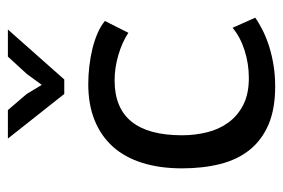

<svg xmlns="http://www.w3.org/2000/svg" viewBox="-135 -567 714 484"><g transform="rotate(-90 222.0 -325.0)"><path d="M39.6 0ZM419.4 -38.6Q404.8 -28.3 386 -19Q367.2 -9.8 345 -2.9Q322.8 3.9 297.9 7.8Q272.9 11.7 246.1 11.7Q189.5 11.7 150.1 -5.1Q110.8 -22 86.2 -52.7Q61.5 -83.5 50.5 -127Q39.6 -170.4 39.6 -223.1Q39.6 -279.3 53.5 -323.5Q67.4 -367.7 94.5 -397.7Q121.6 -427.7 161.1 -443.6Q200.7 -459.5 252 -459.5Q274.4 -459.5 297.4 -456.8Q320.3 -454.1 341.3 -449Q362.3 -443.8 380.4 -436Q398.4 -428.2 411.1 -417.5L381.3 -358.4Q357.9 -374 325.7 -383.5Q293.5 -393.1 261.2 -393.1Q123 -393.1 123 -223.1Q123 -190.9 130.4 -160.6Q137.7 -130.4 154.8 -106.7Q171.9 -83 199.5 -68.8Q227.1 -54.7 267.6 -54.7Q303.2 -54.7 336.9 -65.4Q370.6 -76.2 394 -95.7ZM263.7 -520H227.1L114.7 -662.1H186.5L227.1 -614.7L250 -576.7L277.8 -614.7L321.3 -662.1H389.6Z"/></g></svg>

Font: PT Astra Sans
Style: Regular
Weight: 400
Designer: A.Korolkova, I. Chaeva
Foundry: ParaType Ltd
Version: Version 1.001; ttfautohint (v1.6)